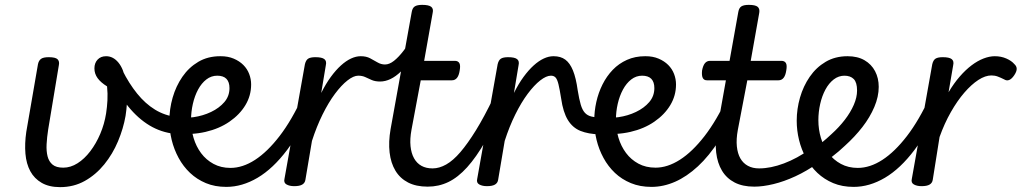

<svg xmlns="http://www.w3.org/2000/svg" viewBox="-20 -750 4198 789"><path d="M227 19Q182 19 151.5 1.5Q121 -16 104.5 -46.5Q88 -77 84.5 -118.5Q81 -160 88 -208L136 -486Q139 -501 148.5 -508Q158 -515 180 -515Q208 -515 216.5 -506.5Q225 -498 222 -483L178 -218Q173 -186 171.5 -157.5Q170 -129 175.5 -107.5Q181 -86 196 -73.5Q211 -61 240 -61Q270 -61 298.5 -79Q327 -97 351 -128.5Q375 -160 392 -200Q409 -240 416 -284Q420 -310 421.5 -337.5Q423 -365 420 -395Q394 -411 381 -429Q368 -447 368 -469Q368 -491 381 -505Q394 -519 416 -519Q445 -519 466.5 -493Q488 -467 496 -420Q501 -398 502 -373.5Q503 -349 501.5 -324.5Q500 -300 496 -274Q487 -222 465 -169.5Q443 -117 408.5 -74.5Q374 -32 328.5 -6.5Q283 19 227 19Z M698 -200Q642 -206 594.5 -234.5Q547 -263 506.5 -313Q466 -363 431 -432Q421 -451 431.5 -464Q442 -477 458 -478Q474 -479 483 -461Q510 -407 543.5 -365.5Q577 -324 617 -299.5Q657 -275 706 -269Q718 -268 723.5 -257Q729 -246 728 -232Q727 -218 719 -208.5Q711 -199 698 -200Z M701 -269Q737 -263 775.5 -268.5Q814 -274 847.5 -290Q881 -306 902 -330.5Q923 -355 923 -388Q923 -413 910.5 -426Q898 -439 872 -439Q858 -439 851 -451Q844 -463 845.5 -479Q847 -495 857 -507Q867 -519 887 -519Q917 -519 940.5 -509Q964 -499 980 -483Q996 -467 1004 -446Q1012 -425 1012 -403Q1012 -357 988.5 -318Q965 -279 923 -250Q881 -221 824.5 -208Q768 -195 703 -201Z M910 18Q863 18 826 2.5Q789 -13 761 -39.5Q733 -66 714 -101Q695 -136 685.5 -175Q676 -214 676 -254Q676 -302 689.5 -349Q703 -396 729.5 -434.5Q756 -473 795 -496Q834 -519 885 -519Q897 -519 902 -507Q907 -495 905 -479Q903 -463 894.5 -451Q886 -439 873 -439Q848 -439 828 -423.5Q808 -408 794 -382Q780 -356 772.5 -323Q765 -290 765 -256Q765 -218 775.5 -183Q786 -148 806.5 -120.5Q827 -93 857.5 -76.5Q888 -60 927 -60Q977 -60 1028 -93Q1079 -126 1129 -191Q1179 -256 1224 -354Q1228 -362 1240 -360.5Q1252 -359 1261.5 -351Q1271 -343 1266 -330Q1218 -211 1160 -134Q1102 -57 1038.5 -19.5Q975 18 910 18Z M1189 15Q1170 15 1157.5 8Q1145 1 1149 -15L1233 -486Q1237 -503 1246.5 -509Q1256 -515 1276 -515Q1303 -515 1313 -507Q1323 -499 1319 -482L1300 -368Q1319 -406 1339.5 -434Q1360 -462 1381 -481Q1402 -500 1422.5 -509.5Q1443 -519 1462 -519Q1481 -519 1489 -507Q1497 -495 1495.5 -479Q1494 -463 1483 -451Q1472 -439 1452 -439Q1433 -439 1408 -419.5Q1383 -400 1356.5 -364.5Q1330 -329 1305.5 -279.5Q1281 -230 1262 -171L1235 -11Q1233 2 1222 8.5Q1211 15 1189 15Z M1542 -415Q1522 -415 1508 -421Q1494 -427 1481.5 -433Q1469 -439 1452 -439Q1433 -439 1425.5 -451Q1418 -463 1420 -479Q1422 -495 1433 -507Q1444 -519 1463 -519Q1485 -519 1501 -510.5Q1517 -502 1531.5 -493.5Q1546 -485 1562 -485Q1580 -485 1599 -500Q1618 -515 1638 -541Q1658 -567 1677 -600Q1684 -612 1694.5 -610.5Q1705 -609 1712 -600Q1719 -591 1711 -577Q1671 -498 1628 -456.5Q1585 -415 1542 -415Z M1737 17Q1690 17 1657 0Q1624 -17 1605 -48.5Q1586 -80 1581 -123.5Q1576 -167 1585 -219L1672 -701Q1675 -718 1685 -724Q1695 -730 1715 -730Q1742 -730 1752 -722Q1762 -714 1758 -697L1723 -500H1849Q1862 -500 1867.5 -491Q1873 -482 1869 -460Q1866 -440 1858 -430Q1850 -420 1837 -420H1709L1671 -217Q1664 -179 1667 -149.5Q1670 -120 1681.5 -99.5Q1693 -79 1712 -68.5Q1731 -58 1757 -58Q1771 -58 1778 -46.5Q1785 -35 1782.5 -20.5Q1780 -6 1769 5.5Q1758 17 1737 17Z M1738 17Q1724 17 1717.5 5.5Q1711 -6 1713 -20.5Q1715 -35 1726 -46.5Q1737 -58 1758 -58Q1785 -58 1813.5 -74Q1842 -90 1872 -125Q1902 -160 1936 -215Q1970 -270 2008 -349Q2015 -362 2028 -361.5Q2041 -361 2049.5 -351.5Q2058 -342 2053 -330Q2013 -236 1975 -170Q1937 -104 1899.5 -62.5Q1862 -21 1822.5 -2Q1783 17 1738 17Z M1981 15Q1962 15 1949.5 8Q1937 1 1941 -15L2025 -486Q2029 -503 2038.5 -509Q2048 -515 2068 -515Q2095 -515 2105 -507Q2115 -499 2111 -482L2092 -368Q2111 -406 2131.5 -434Q2152 -462 2173 -481Q2194 -500 2214.5 -509.5Q2235 -519 2254 -519Q2273 -519 2281 -507Q2289 -495 2287.5 -479Q2286 -463 2275 -451Q2264 -439 2244 -439Q2225 -439 2200 -419.5Q2175 -400 2148.5 -364.5Q2122 -329 2097.5 -279.5Q2073 -230 2054 -171L2027 -11Q2025 2 2014 8.5Q2003 15 1981 15Z M2443 -198Q2398 -199 2365.5 -212Q2333 -225 2313.5 -257Q2294 -289 2286 -345Q2280 -383 2275 -403.5Q2270 -424 2263 -431.5Q2256 -439 2244 -439Q2225 -439 2217.5 -451Q2210 -463 2212 -479Q2214 -495 2225 -507Q2236 -519 2255 -519Q2284 -519 2303 -505Q2322 -491 2334.5 -460.5Q2347 -430 2354 -379Q2360 -342 2366.5 -320Q2373 -298 2383.5 -286.5Q2394 -275 2411 -271Q2428 -267 2455 -267Q2472 -267 2479 -256.5Q2486 -246 2484 -232.5Q2482 -219 2472 -208.5Q2462 -198 2443 -198Z M2447 -269Q2483 -263 2521.5 -268.5Q2560 -274 2593.5 -290Q2627 -306 2648 -330.5Q2669 -355 2669 -388Q2669 -413 2656.5 -426Q2644 -439 2618 -439Q2604 -439 2597 -451Q2590 -463 2591.5 -479Q2593 -495 2603 -507Q2613 -519 2633 -519Q2663 -519 2686.5 -509Q2710 -499 2726 -483Q2742 -467 2750 -446Q2758 -425 2758 -403Q2758 -357 2734.5 -318Q2711 -279 2669 -250Q2627 -221 2570.5 -208Q2514 -195 2449 -201Z M2657 18Q2610 18 2572.5 2.5Q2535 -13 2507 -39.5Q2479 -66 2460 -101Q2441 -136 2431.5 -175Q2422 -214 2422 -254Q2422 -293 2430.5 -331Q2439 -369 2456 -403Q2473 -437 2498 -463Q2523 -489 2556.5 -504Q2590 -519 2631 -519Q2643 -519 2648 -507Q2653 -495 2651 -479Q2649 -463 2640.5 -451Q2632 -439 2619 -439Q2594 -439 2574 -423.5Q2554 -408 2540 -382Q2526 -356 2518.5 -323.5Q2511 -291 2511 -256Q2511 -219 2521.5 -184Q2532 -149 2552.5 -121.5Q2573 -94 2603.5 -77.5Q2634 -61 2674 -61Q2723 -61 2774 -93.5Q2825 -126 2875 -190.5Q2925 -255 2970 -352Q2973 -360 2985.5 -358.5Q2998 -357 3008.5 -349Q3019 -341 3014 -329Q2978 -240 2936 -174.5Q2894 -109 2848 -66.5Q2802 -24 2754 -3Q2706 18 2657 18Z M3079 17Q3032 17 2999 0Q2966 -17 2947 -48.5Q2928 -80 2923 -123.5Q2918 -167 2927 -219L2963 -420H2885Q2873 -420 2868 -429.5Q2863 -439 2865 -460Q2869 -481 2877 -490.5Q2885 -500 2898 -500H2978L3014 -701Q3017 -718 3027 -724Q3037 -730 3057 -730Q3084 -730 3093.5 -722Q3103 -714 3100 -697L3065 -500H3191Q3204 -500 3209.5 -491Q3215 -482 3211 -460Q3208 -440 3200 -430Q3192 -420 3179 -420H3051L3012 -216Q3005 -178 3008 -148.5Q3011 -119 3022.5 -99Q3034 -79 3053.5 -68.5Q3073 -58 3099 -58Q3113 -58 3120 -46.5Q3127 -35 3124.5 -20.5Q3122 -6 3111 5.5Q3100 17 3079 17Z M3080 17Q3061 17 3054.5 5.5Q3048 -6 3052.5 -20.5Q3057 -35 3069 -46.5Q3081 -58 3100 -58Q3147 -58 3201.5 -78.5Q3256 -99 3309 -137Q3321 -145 3331 -140.5Q3341 -136 3347 -124.5Q3353 -113 3352.5 -100Q3352 -87 3342 -80Q3295 -47 3248.5 -25.5Q3202 -4 3158.5 6.5Q3115 17 3080 17Z M3310 -130Q3335 -146 3356.5 -163.5Q3378 -181 3397 -199Q3428 -227 3451.5 -257.5Q3475 -288 3488.5 -319Q3502 -350 3502 -378Q3502 -411 3488.5 -425Q3475 -439 3449 -439Q3435 -439 3428 -451Q3421 -463 3422 -479Q3423 -495 3433 -507Q3443 -519 3463 -519Q3504 -519 3532.5 -502.5Q3561 -486 3576 -457.5Q3591 -429 3591 -393Q3591 -353 3573 -310.5Q3555 -268 3524 -228Q3493 -188 3452 -151Q3428 -128 3400.5 -107Q3373 -86 3344 -68Z M3488 18Q3441 18 3404 2.5Q3367 -13 3339 -39.5Q3311 -66 3292 -101Q3273 -136 3263.5 -175Q3254 -214 3254 -254Q3254 -302 3267.5 -349Q3281 -396 3307.5 -434.5Q3334 -473 3373 -496Q3412 -519 3463 -519Q3475 -519 3480 -507Q3485 -495 3483 -479Q3481 -463 3472.5 -451Q3464 -439 3451 -439Q3426 -439 3406 -423.5Q3386 -408 3372 -382Q3358 -356 3350.5 -323Q3343 -290 3343 -256Q3343 -218 3353.5 -183Q3364 -148 3384.5 -120.5Q3405 -93 3435.5 -76.5Q3466 -60 3505 -60Q3555 -60 3606 -93Q3657 -126 3707 -191Q3757 -256 3802 -354Q3806 -362 3818 -360.5Q3830 -359 3839.5 -351Q3849 -343 3844 -330Q3796 -211 3738 -134Q3680 -57 3616.5 -19.5Q3553 18 3488 18Z M3767 15Q3748 15 3735.5 8Q3723 1 3727 -15L3811 -486Q3815 -503 3824.5 -509Q3834 -515 3854 -515Q3881 -515 3891 -507Q3901 -499 3897 -482L3878 -371Q3900 -408 3924 -435.5Q3948 -463 3972.5 -481.5Q3997 -500 4021.5 -509.5Q4046 -519 4068 -519Q4094 -519 4115.5 -509.5Q4137 -500 4148 -487Q4158 -478 4158 -467Q4158 -456 4148 -441Q4138 -426 4127.5 -421.5Q4117 -417 4106 -424Q4092 -431 4080 -435.5Q4068 -440 4054 -440Q4029 -440 4000.5 -421.5Q3972 -403 3943 -369.5Q3914 -336 3887.5 -289.5Q3861 -243 3841 -187L3813 -11Q3811 2 3800 8.5Q3789 15 3767 15Z"/></svg>

Font: Playwrite ZA
Style: Regular
Weight: 400
Designer: Veronika Burian, José Scaglione
Foundry: TypeTogether
Version: Version 1.002